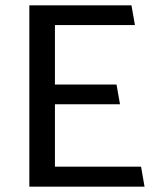

<svg xmlns="http://www.w3.org/2000/svg" viewBox="-20 -700 582 720"><path d="M522 0 509 -75H186V-309H430L417 -383H186V-606H486L473 -680H90V0Z"/></svg>

Font: Catamaran Medium
Style: Regular
Weight: 500
Designer: Pria Ravichandran
Version: Version 2.000